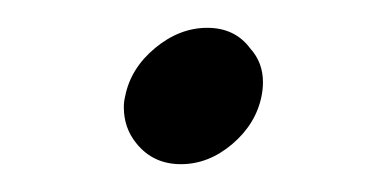

<svg xmlns="http://www.w3.org/2000/svg" viewBox="-20 -118 272 138"><path d="M110 0Q90 0 78 -15Q69 -26 69 -41Q69 -45 70 -49Q74 -69 91.5 -83.5Q109 -98 129 -98Q149 -98 160 -83Q169 -73 169 -59Q169 -54 168 -49Q164 -29 147 -14.5Q130 0 110 0Z"/></svg>

Font: Bad Comic
Style: Italic
Weight: 400
Italic angle: -11°
Designer: GGBotNet
Foundry: GGBotNet
Version: 0.95